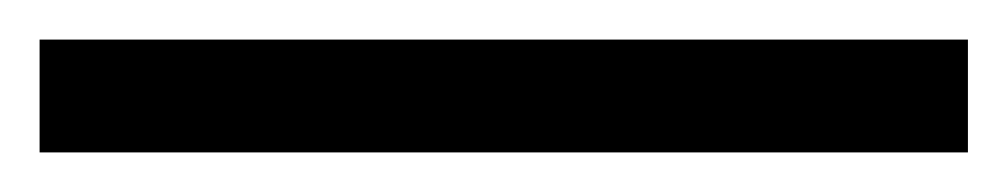

<svg xmlns="http://www.w3.org/2000/svg" viewBox="-25 63 509 97"><path d="M-5 140V83H464V140Z"/></svg>

Font: Noto Serif Khojki Medium
Style: Regular
Weight: 500
Version: Version 2.003